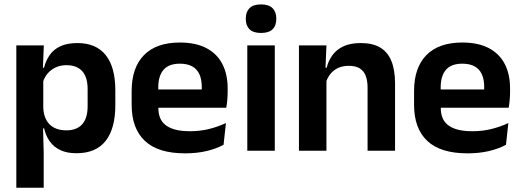

<svg xmlns="http://www.w3.org/2000/svg" viewBox="-20 -702 2430 894"><path d="M336 11.5Q292 11.5 261.5 -2.8Q231 -17 212.2 -43Q193.5 -69 185.5 -104H149L181.5 -202Q182.5 -167 195.8 -143Q209 -119 232.8 -107Q256.5 -95 288.5 -95Q337 -95 362.5 -123.2Q388 -151.5 388 -207V-287.5Q388 -342.5 363 -370.5Q338 -398.5 289 -398.5Q261 -398.5 238.5 -387.8Q216 -377 201 -359Q186 -341 179.5 -317.5L149.5 -386.5H185Q193 -418.5 210.8 -444.8Q228.5 -471 260.2 -486.2Q292 -501.5 340.5 -501.5Q427 -501.5 472 -445.8Q517 -390 517 -281V-213Q517 -103 471.8 -45.8Q426.5 11.5 336 11.5ZM183.5 172H56V-490.5H184L179 -366L181.5 -343.5V-147L180 -124L183.5 10.5Z M842 12Q716 12 654.5 -46Q593 -104 593 -214V-278Q593 -387 650.5 -445.5Q708 -504 817.5 -504Q891.5 -504 941 -478Q990.5 -452 1015.2 -404.2Q1040 -356.5 1040 -290V-272.5Q1040 -254.5 1038.2 -235.8Q1036.5 -217 1033.5 -200.5H917.5Q919 -228 919.2 -252.8Q919.5 -277.5 919.5 -297.5Q919.5 -332 908.5 -356.2Q897.5 -380.5 875 -393Q852.5 -405.5 817.5 -405.5Q766 -405.5 741.5 -377Q717 -348.5 717 -296V-250.5L717.5 -236V-197.5Q717.5 -174.5 724.8 -155Q732 -135.5 749 -121.2Q766 -107 794.2 -99Q822.5 -91 865 -91Q911 -91 952.8 -101.2Q994.5 -111.5 1032 -129L1021 -28Q987.5 -9.5 942.2 1.2Q897 12 842 12ZM1007.5 -200.5H661V-285.5H1007.5Z M1259.5 0H1131.5V-490.5H1259.5ZM1195.5 -548.5Q1159 -548.5 1141.8 -565.8Q1124.5 -583 1124.5 -613.5V-616Q1124.5 -646.5 1141.8 -664Q1159 -681.5 1195.5 -681.5Q1231.5 -681.5 1249 -664Q1266.5 -646.5 1266.5 -616V-613.5Q1266.5 -582.5 1249 -565.5Q1231.5 -548.5 1195.5 -548.5Z M1819.5 0H1691.5V-294.5Q1691.5 -325.5 1683.2 -348Q1675 -370.5 1656 -383Q1637 -395.5 1604 -395.5Q1575 -395.5 1553.2 -385Q1531.5 -374.5 1517.8 -356.8Q1504 -339 1497 -316.5L1477 -386.5H1501Q1509 -419 1527.8 -445Q1546.5 -471 1578.8 -486.2Q1611 -501.5 1659.5 -501.5Q1716 -501.5 1751 -480.2Q1786 -459 1802.8 -417Q1819.5 -375 1819.5 -313ZM1500 0H1372V-490.5H1500L1495 -371L1500 -360.5Z M2157 12Q2031 12 1969.5 -46Q1908 -104 1908 -214V-278Q1908 -387 1965.5 -445.5Q2023 -504 2132.5 -504Q2206.5 -504 2256 -478Q2305.5 -452 2330.2 -404.2Q2355 -356.5 2355 -290V-272.5Q2355 -254.5 2353.2 -235.8Q2351.5 -217 2348.5 -200.5H2232.5Q2234 -228 2234.2 -252.8Q2234.5 -277.5 2234.5 -297.5Q2234.5 -332 2223.5 -356.2Q2212.5 -380.5 2190 -393Q2167.5 -405.5 2132.5 -405.5Q2081 -405.5 2056.5 -377Q2032 -348.5 2032 -296V-250.5L2032.5 -236V-197.5Q2032.5 -174.5 2039.8 -155Q2047 -135.5 2064 -121.2Q2081 -107 2109.2 -99Q2137.5 -91 2180 -91Q2226 -91 2267.8 -101.2Q2309.5 -111.5 2347 -129L2336 -28Q2302.5 -9.5 2257.2 1.2Q2212 12 2157 12ZM2322.5 -200.5H1976V-285.5H2322.5Z"/></svg>

Font: Anek Devanagari Medium SemiBold
Style: Regular
Weight: 600
Version: Version 1.003